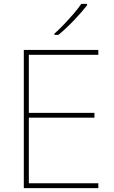

<svg xmlns="http://www.w3.org/2000/svg" viewBox="-20 -972 590 992"><path d="M488 0H103V-714H488V-689H129V-389H468V-364H129V-25H488ZM430 -945Q404 -911 363 -868Q322 -825 282 -792H261V-798Q284 -818 310.5 -846Q337 -874 361.5 -902.5Q386 -931 400 -952H430Z"/></svg>

Font: Noto Sans Devanagari Thin
Style: Regular
Weight: 100
Designer: Jelle Bosma - Monotype Design Team
Foundry: Monotype Imaging Inc.
Version: Version 2.004; ttfautohint (v1.8.4.7-5d5b)